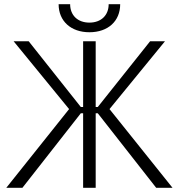

<svg xmlns="http://www.w3.org/2000/svg" viewBox="-20 -897 854 917"><path d="M260 -877C260 -796 319 -743 407 -743C496 -743 554 -796 554 -877H499C499 -824 463 -789 407 -789C351 -789 315 -824 315 -877ZM377 0H437V-356H447L726 0H804L503 -376L768 -700H697L447 -386H437V-700H377V-386H366L117 -700H45L310 -376L10 0H87L366 -356H377Z"/></svg>

Font: Fixel Text Light
Style: Regular
Weight: 300
Width: 4
Designer: AlfaBravo + MacPaw
Foundry: Kyrylo Tkachov, Marchela Mozhyna, Serhii Makarenko, Maria Weinstein, Zakhar Kryvoshyya
Version: Version 1.211